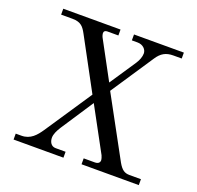

<svg xmlns="http://www.w3.org/2000/svg" viewBox="-125 -844 1000 977"><g transform="rotate(20 375.0 -356.0)"><path d="M46 0H316V-32H262C237 -32 226 -54 226 -76C226 -94 236 -116 251 -139L366 -314L494 -78C497 -72 501 -59 501 -53C501 -42 494 -32 474 -32H414V0H724V-32H662C635 -32 619 -43 600 -76L423 -401L576 -631C599 -666 624 -680 664 -680H709V-712H439V-680H470C500 -680 519 -659 519 -638C519 -620 511 -599 499 -581L404 -439L296 -639C291 -647 288 -659 288 -665C288 -675 295 -680 306 -680H366V-712H56V-680H117C165 -680 179 -659 196 -628L345 -352L176 -99C153 -65 126 -32 77 -32H46Z"/></g></svg>

Font: Old Standard
Style: Regular
Weight: 400
Designer: Alexey Kryukov <alexios@thessalonica.org.ru>
Version: Version 2.0